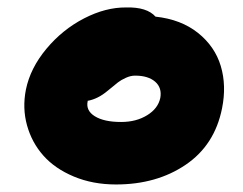

<svg xmlns="http://www.w3.org/2000/svg" viewBox="-20 -531 646 510"><path d="M288.1 -41Q226.6 -41 176.3 -62Q126 -83 95.2 -117.7Q64.5 -152.3 51.8 -198Q39.1 -243.7 48.8 -293Q60.5 -350.1 103.3 -401.4Q146 -452.6 203.4 -482.2Q260.7 -511.7 314.9 -511.2Q370.1 -512.7 393.1 -486.8Q460.9 -479.5 505.9 -443.6Q550.8 -407.7 566.4 -355.7Q582 -303.7 569.8 -243.2Q550.3 -145.5 473.1 -93.3Q396 -41 288.1 -41ZM212.9 -262.2Q207.5 -237.3 231.9 -222.2Q256.3 -207 301.8 -207Q341.8 -207 370.8 -224.9Q399.9 -242.7 405.8 -271Q410.6 -297.9 392.1 -314Q373.5 -330.1 338.9 -330.1Q326.7 -330.1 314 -324.2Q301.3 -318.4 293.5 -312.3Q285.6 -306.2 266.1 -290Q240.2 -268.1 212.9 -263.2Z"/></svg>

Font: Shantell Sans Irregular Bouncy
Style: Italic
Weight: 800
Italic angle: -11.31°
Designer: Stephen Nixon, Anya Danilova, Shantell Martin
Foundry: Arrow Type
Version: Version 1.006;[9816181b4]